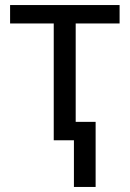

<svg xmlns="http://www.w3.org/2000/svg" viewBox="-20 -556 515 761"><path d="M454 -536V-463H280V-73H359V185H273V0H193V-463H20V-536Z"/></svg>

Font: Noto Sans
Style: Regular
Weight: 400
Designer: Monotype Design Team
Foundry: Monotype Imaging Inc.
Version: Version 1.902